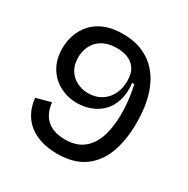

<svg xmlns="http://www.w3.org/2000/svg" viewBox="-157 -813 946 967"><g transform="rotate(30 315.5 -329.5)"><path d="M300 15Q250 15 209 3Q168 -9 137.5 -32.5Q107 -56 88 -91.5Q69 -127 64 -174L149 -197Q154 -155 169.5 -129.5Q185 -104 206.5 -90.5Q228 -77 251.5 -72Q275 -67 298 -67Q350 -67 385 -86.5Q420 -106 441.5 -141.5Q463 -177 472 -223.5Q481 -270 481 -324Q481 -352 478.5 -379Q476 -406 472 -432.5Q468 -459 462 -483H450Q456 -424 442 -380.5Q428 -337 399.5 -309.5Q371 -282 334 -269Q297 -256 259 -256Q205 -256 159 -280Q113 -304 85.5 -349.5Q58 -395 58 -459Q58 -502 72 -540.5Q86 -579 114 -609.5Q142 -640 185.5 -657Q229 -674 289 -674Q377 -674 440 -633Q503 -592 536.5 -513Q570 -434 570 -318Q570 -216 541 -141Q512 -66 452.5 -25.5Q393 15 300 15ZM283 -327Q324 -327 355.5 -345.5Q387 -364 405.5 -398.5Q424 -433 424 -479Q424 -525 405 -551Q386 -577 357.5 -587Q329 -597 299 -597Q258 -597 229.5 -585Q201 -573 183.5 -553Q166 -533 158 -509Q150 -485 150 -460Q150 -416 168.5 -386.5Q187 -357 217.5 -342Q248 -327 283 -327Z"/></g></svg>

Font: Bricolage Grotesque 48pt Condensed ExtraBold
Style: Regular
Weight: 400
Version: Version 1.000;gftools[0.9.30]